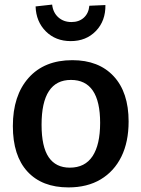

<svg xmlns="http://www.w3.org/2000/svg" viewBox="-20 -805 616 836"><path d="M295 -543Q410 -543 475 -473Q540 -403 540 -276Q540 -187 508.5 -123Q477 -59 418.5 -24Q360 11 278 11Q163 11 99.5 -58Q36 -127 36 -256Q36 -389 104.5 -466Q173 -543 295 -543ZM289 -457Q161 -457 161 -262Q161 -166 192 -120.5Q223 -75 284 -75Q350 -75 383 -125Q416 -175 416 -270Q416 -457 289 -457ZM288 -626Q222 -626 179.5 -668.5Q137 -711 135 -777L207 -785Q211 -750 234 -729.5Q257 -709 291 -709Q324 -709 345 -728Q366 -747 369 -780L439 -783Q440 -714 397.5 -670Q355 -626 288 -626Z"/></svg>

Font: Bitter SemiBold
Style: Regular
Weight: 600
Designer: Sol Matas, and Bitter project Authors
Foundry: Sol Matas
Version: Version 2.001